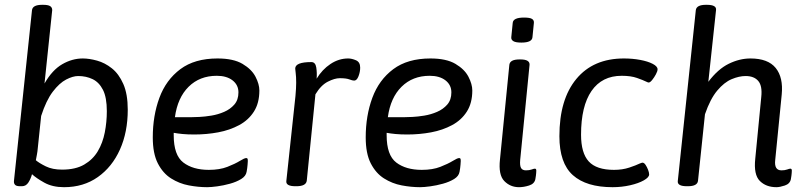

<svg xmlns="http://www.w3.org/2000/svg" viewBox="-20 -772 3348 798"><path d="M246 6Q198 6 164 -13Q130 -32 113 -48Q108 -29 98 -13.5Q88 2 71 2H63Q48 2 42.5 -4Q37 -10 38 -20L113 -730Q116 -752 155 -752H159Q180 -752 188.5 -746.5Q197 -741 197 -730L165 -425Q197 -481 238.5 -505Q280 -529 324 -529Q351 -529 383.5 -520Q416 -511 445 -488Q474 -465 492.5 -423Q511 -381 511 -316Q511 -223 478.5 -150.5Q446 -78 386.5 -36Q327 6 246 6ZM238 -67Q294 -67 330 -88Q366 -109 386.5 -143.5Q407 -178 415.5 -221.5Q424 -265 424 -310Q424 -367 408 -398.5Q392 -430 365 -443Q338 -456 305 -456Q283 -456 255 -441.5Q227 -427 199.5 -391Q172 -355 151 -290L137 -156Q136 -143 133.5 -130Q131 -117 129 -106Q143 -94 170.5 -80.5Q198 -67 238 -67Z M884 -529Q950 -529 988 -506.5Q1026 -484 1042 -453Q1058 -422 1058 -396Q1058 -344 1035.5 -308.5Q1013 -273 974 -252Q935 -231 887 -222Q839 -213 788 -213Q760 -213 739 -215Q718 -217 702 -220V-210Q702 -127 742 -96.5Q782 -66 848 -66Q893 -66 925 -78.5Q957 -91 976.5 -103Q996 -115 1003 -115Q1006 -115 1008 -113.5Q1010 -112 1010 -103Q1010 -101 1009 -87.5Q1008 -74 1005 -58Q1002 -40 982.5 -28Q963 -16 936 -8.5Q909 -1 883 2.5Q857 6 841 6Q804 6 764.5 -1.5Q725 -9 691 -30.5Q657 -52 636 -93Q615 -134 615 -201Q615 -291 642.5 -365.5Q670 -440 729.5 -484.5Q789 -529 884 -529ZM881 -457Q810 -457 764 -411.5Q718 -366 707 -285H778Q787 -285 809 -286Q831 -287 858.5 -291.5Q886 -296 911.5 -307Q937 -318 954 -337.5Q971 -357 971 -388Q971 -419 946.5 -438Q922 -457 881 -457Z M1208 2Q1168 2 1170 -19L1208 -373Q1211 -406 1211 -428Q1211 -454 1209 -468Q1207 -482 1207 -487Q1207 -514 1274 -514Q1291 -514 1294.5 -491.5Q1298 -469 1296 -445Q1319 -483 1353.5 -506Q1388 -529 1427 -529Q1442 -529 1459.5 -521.5Q1477 -514 1477 -491Q1477 -473 1470 -455Q1463 -437 1452 -437Q1445 -437 1432 -442Q1419 -447 1392 -447Q1371 -447 1342.5 -432.5Q1314 -418 1291 -380L1255 -21Q1252 2 1212 2Z M1769 -529Q1835 -529 1873 -506.5Q1911 -484 1927 -453Q1943 -422 1943 -396Q1943 -344 1920.5 -308.5Q1898 -273 1859 -252Q1820 -231 1772 -222Q1724 -213 1673 -213Q1645 -213 1624 -215Q1603 -217 1587 -220V-210Q1587 -127 1627 -96.5Q1667 -66 1733 -66Q1778 -66 1810 -78.5Q1842 -91 1861.5 -103Q1881 -115 1888 -115Q1891 -115 1893 -113.5Q1895 -112 1895 -103Q1895 -101 1894 -87.5Q1893 -74 1890 -58Q1887 -40 1867.5 -28Q1848 -16 1821 -8.5Q1794 -1 1768 2.5Q1742 6 1726 6Q1689 6 1649.5 -1.5Q1610 -9 1576 -30.5Q1542 -52 1521 -93Q1500 -134 1500 -201Q1500 -291 1527.5 -365.5Q1555 -440 1614.5 -484.5Q1674 -529 1769 -529ZM1766 -457Q1695 -457 1649 -411.5Q1603 -366 1592 -285H1663Q1672 -285 1694 -286Q1716 -287 1743.5 -291.5Q1771 -296 1796.5 -307Q1822 -318 1839 -337.5Q1856 -357 1856 -388Q1856 -419 1831.5 -438Q1807 -457 1766 -457Z M2147 -595Q2123 -595 2113.5 -601Q2104 -607 2105 -617L2111 -677Q2113 -699 2158 -699Q2182 -699 2191 -693.5Q2200 -688 2199 -677L2193 -617Q2191 -595 2147 -595ZM2137 6Q2101 6 2076 -19.5Q2051 -45 2058 -109L2097 -503Q2100 -525 2139 -525H2143Q2182 -525 2181 -503L2142 -107Q2140 -84 2145.5 -74Q2151 -64 2166 -64Q2180 -64 2189.5 -67.5Q2199 -71 2203 -71Q2209 -71 2209 -63Q2209 -62 2208.5 -53Q2208 -44 2205 -27Q2201 -8 2179 -1Q2157 6 2137 6Z M2526 6Q2417 6 2361 -44Q2305 -94 2305 -206Q2305 -359 2375.5 -444Q2446 -529 2573 -529Q2609 -529 2641 -523Q2673 -517 2693 -506.5Q2713 -496 2713 -484Q2713 -476 2706 -463Q2699 -450 2690.5 -439.5Q2682 -429 2676 -429Q2673 -429 2665 -433Q2653 -439 2627.5 -448Q2602 -457 2564 -457Q2482 -457 2438.5 -394Q2395 -331 2395 -212Q2395 -136 2427 -101Q2459 -66 2532 -66Q2567 -66 2595.5 -75.5Q2624 -85 2638 -92Q2643 -94 2646 -95Q2649 -96 2650 -96Q2657 -96 2663 -87Q2669 -78 2673.5 -66.5Q2678 -55 2678 -47Q2678 -35 2656 -22.5Q2634 -10 2599 -2Q2564 6 2526 6Z M3207 6Q3164 6 3138 -20Q3112 -46 3119 -112L3144 -369Q3149 -415 3131.5 -435.5Q3114 -456 3079 -456Q3052 -456 3021 -443Q2990 -430 2961 -395.5Q2932 -361 2910 -297L2881 -20Q2878 2 2839 2H2835Q2795 2 2797 -19L2872 -730Q2875 -752 2914 -752H2918Q2959 -752 2956 -730L2924 -432Q2964 -485 3009 -507Q3054 -529 3099 -529Q3172 -529 3204 -489.5Q3236 -450 3229 -379L3202 -107Q3197 -64 3228 -64Q3242 -64 3251.5 -67.5Q3261 -71 3265 -71Q3271 -71 3271 -63Q3271 -62 3270.5 -53Q3270 -44 3267 -27Q3263 -8 3242 -1Q3221 6 3207 6Z"/></svg>

Font: Asap
Style: Italic
Weight: 400
Italic angle: -6°
Designer: Pablo Cosgaya
Foundry: Omnibus-Type
Version: Version 3.001; ttfautohint (v1.8.3)